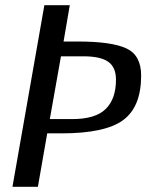

<svg xmlns="http://www.w3.org/2000/svg" viewBox="-20 -720 565 740"><path d="M217 -206H162L126 0H28L151 -700H249L225 -560H280Q410 -560 467 -533.5Q524 -507 524 -429Q524 -308 454.5 -257Q385 -206 217 -206ZM301 -503H215L172 -261H258Q348 -261 387.5 -300Q427 -339 427 -413Q427 -461 397 -482Q367 -503 301 -503Z"/></svg>

Font: Cabin
Style: Italic
Weight: 400
Designer: Pablo Impallari
Foundry: Pablo Impallari. www.impallari.com Igino Marini. www.ikern.com
Version: Version 1.005